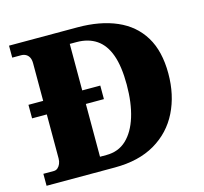

<svg xmlns="http://www.w3.org/2000/svg" viewBox="-103 -829 1003 945"><g transform="rotate(-15 398.0 -357.0)"><path d="M21 0V-61H74Q86 -61 94.5 -68.5Q103 -76 108 -88Q113 -100 113 -115V-339H38V-408H113V-599Q113 -618 107 -629.5Q101 -641 90.5 -647Q80 -653 66 -653H21V-714H369Q485 -714 569 -677.5Q653 -641 698 -567Q743 -493 743 -379Q743 -270 700.5 -184Q658 -98 574.5 -49Q491 0 369 0ZM345 -70Q406 -70 447 -108.5Q488 -147 509.5 -216.5Q531 -286 531 -379Q531 -472 510 -530.5Q489 -589 447.5 -617Q406 -645 346 -645H312V-408H404V-339H312V-70Z"/></g></svg>

Font: Noto Serif Bengali Black
Style: Regular
Weight: 900
Version: Version 2.003